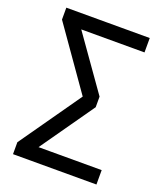

<svg xmlns="http://www.w3.org/2000/svg" viewBox="-159 -808 923 1090"><g transform="rotate(20 303.0 -262.5)"><path d="M51 180V108L324 -281V-244L51 -633V-705H555V-618H149L151 -649L401 -295V-231L149 128L147 93H555V180Z"/></g></svg>

Font: Nunito Sans 7pt Medium
Style: Regular
Weight: 500
Designer: Vernon Adams
Foundry: Vernon Adams
Version: Version 3.101;gftools[0.9.27]